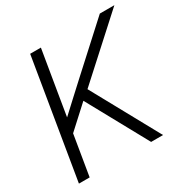

<svg xmlns="http://www.w3.org/2000/svg" viewBox="-164 -874 1000 1021"><g transform="rotate(-30 335.5 -364.0)"><path d="M33.2 0 153.8 -727.5H219.7L177.2 -472.2L154.8 -336.4Q194.3 -373 232.9 -408.7Q271.5 -444.3 312.5 -481.9L581.5 -727.5H670.9L323.7 -412.1L549.8 0H476.6L273.9 -369.6L140.1 -247.1L99.1 0Z"/></g></svg>

Font: Inter Display Light
Style: Italic
Weight: 300
Italic angle: -9.39999°
Designer: Rasmus Andersson
Foundry: rsms
Version: Version 4.000;git-a52131595